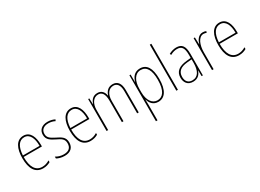

<svg xmlns="http://www.w3.org/2000/svg" viewBox="-30 -1637 3723 2745"><g transform="rotate(-30 1831.5 -264.0)"><path d="M223 -537C106 -537 51 -423 51 -263C51 -97 108 10 239 10C287 10 325 -2 360 -22V-51C317 -26 282 -15 239 -15C131 -15 76 -106 77 -271H378V-298C378 -424 337 -537 223 -537ZM223 -512C314 -512 354 -417 353 -295H78C86 -440 140 -512 223 -512Z M746 -126C746 -218 684 -245 611 -282C542 -318 498 -342 498 -407C498 -476 547 -512 621 -512C660 -512 701 -502 728 -486L740 -509C709 -526 667 -537 622 -537C523 -537 472 -482 472 -408C472 -324 530 -294 605 -256C673 -223 719 -200 719 -128C719 -57 680 -16 595 -16C547 -16 501 -30 465 -53V-22C492 -6 539 10 595 10C696 10 746 -44 746 -126Z M1007 -537C890 -537 835 -423 835 -263C835 -97 892 10 1023 10C1071 10 1109 -2 1144 -22V-51C1101 -26 1066 -15 1023 -15C915 -15 860 -106 861 -271H1162V-298C1162 -424 1121 -537 1007 -537ZM1007 -512C1098 -512 1138 -417 1137 -295H862C870 -440 924 -512 1007 -512Z M1697 -537C1622 -537 1583 -492 1562 -430H1559C1549 -490 1514 -537 1444 -537C1361 -537 1330 -476 1314 -429H1312L1308 -527H1289V0H1315V-333C1315 -433 1363 -513 1444 -513C1499 -513 1542 -475 1542 -357V0H1568V-336C1568 -449 1620 -513 1696 -513C1751 -513 1794 -473 1794 -368V0H1820V-370C1820 -486 1771 -537 1697 -537Z M2147 -537C2054 -537 2012 -472 1993 -403H1991L1990 -527H1970V232H1996V-21C1996 -56 1995 -88 1994 -110H1997C2012 -51 2055 10 2141 10C2248 10 2315 -80 2315 -270C2315 -449 2257 -537 2147 -537ZM2146 -512C2243 -512 2290 -427 2290 -270C2290 -86 2227 -15 2142 -15C2056 -15 1996 -96 1996 -232V-284C1996 -418 2050 -512 2146 -512Z M2467 0V-760H2441V0Z M2746 -537C2705 -537 2661 -524 2623 -503L2633 -480C2676 -504 2713 -512 2746 -512C2821 -512 2853 -471 2853 -351V-303L2780 -296C2656 -284 2584 -234 2584 -129C2584 -53 2625 10 2715 10C2801 10 2837 -43 2854 -96H2856L2858 0H2879V-356C2879 -486 2838 -537 2746 -537ZM2780 -273 2854 -279V-220C2853 -98 2814 -13 2715 -13C2649 -13 2611 -55 2611 -129C2611 -219 2670 -263 2780 -273Z M3182 -535C3110 -535 3074 -470 3057 -414H3055L3051 -527H3030V0H3056V-283C3056 -394 3098 -510 3182 -510C3201 -510 3217 -505 3230 -500L3238 -524C3221 -532 3201 -535 3182 -535Z M3458 -537C3341 -537 3286 -423 3286 -263C3286 -97 3343 10 3474 10C3522 10 3560 -2 3595 -22V-51C3552 -26 3517 -15 3474 -15C3366 -15 3311 -106 3312 -271H3613V-298C3613 -424 3572 -537 3458 -537ZM3458 -512C3549 -512 3589 -417 3588 -295H3313C3321 -440 3375 -512 3458 -512Z"/></g></svg>

Font: Noto Sans Lao Condensed Thin
Style: Regular
Weight: 100
Width: 3
Designer: Monotype Design Team
Foundry: Monotype Imaging Inc.
Version: Version 2.003